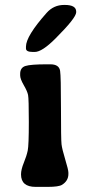

<svg xmlns="http://www.w3.org/2000/svg" viewBox="-20 -749 349 758"><path d="M117.2 -543.9H109.4Q82.5 -543.9 82.5 -557.6V-564.9Q82.5 -606.4 164.1 -698.2Q191.9 -729.5 232.9 -729.5H235.8Q280.8 -729.5 280.8 -703.1V-700.7Q280.8 -678.7 199.2 -597.2Q146 -543.9 117.2 -543.9ZM120.6 -11.2Q63 -11.2 63 -60.5Q63 -79.6 74 -106.4Q85 -133.3 89.4 -154.3Q93.8 -175.3 93.8 -267.3Q93.8 -359.4 90.8 -374Q87.9 -388.7 73.7 -413.1Q59.6 -437.5 59.6 -451.2V-457.5Q59.6 -481.9 80.3 -488.5Q101.1 -495.1 165 -495.1H178.7Q213.4 -495.1 217.3 -469.2Q220.7 -447.8 220.7 -323Q220.7 -198.2 222.9 -179.4Q225.1 -160.6 237.5 -119.6Q250 -78.6 250 -67.4V-62Q250 -35.2 225.1 -19.5Q211.9 -11.2 168.5 -11.2Z"/></svg>

Font: Averia Libre
Style: Bold
Weight: 700
Version: Version 1.002